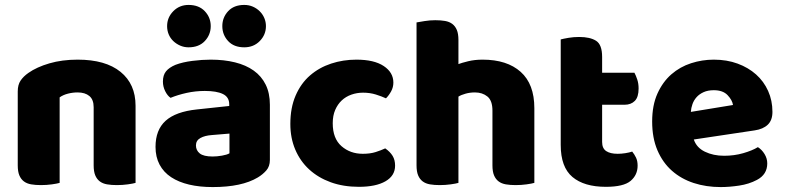

<svg xmlns="http://www.w3.org/2000/svg" viewBox="-20 -743 3184 779"><path d="M360 -308Q360 -339 342.5 -353.5Q325 -368 295 -368Q275 -368 255.5 -363Q236 -358 222 -348V-1Q212 2 190.5 5Q169 8 146 8Q124 8 106.5 5Q89 2 77 -7Q65 -16 58.5 -31.5Q52 -47 52 -72V-372Q52 -399 63.5 -416Q75 -433 95 -447Q129 -471 180.5 -486Q232 -501 295 -501Q408 -501 469 -451.5Q530 -402 530 -314V-1Q520 2 498.5 5Q477 8 454 8Q432 8 414.5 5Q397 2 385 -7Q373 -16 366.5 -31.5Q360 -47 360 -72Z M843 -108Q860 -108 880.5 -111.5Q901 -115 911 -121V-201L839 -195Q811 -193 793 -183Q775 -173 775 -153Q775 -133 790.5 -120.5Q806 -108 843 -108ZM835 -501Q889 -501 933.5 -490Q978 -479 1009.5 -456.5Q1041 -434 1058 -399.5Q1075 -365 1075 -318V-94Q1075 -68 1060.5 -51.5Q1046 -35 1026 -23Q961 16 843 16Q790 16 747.5 6Q705 -4 674.5 -24Q644 -44 627.5 -75Q611 -106 611 -147Q611 -216 652 -253Q693 -290 779 -299L910 -313V-320Q910 -349 884.5 -361.5Q859 -374 811 -374Q773 -374 737 -366Q701 -358 672 -346Q659 -355 650 -373.5Q641 -392 641 -412Q641 -438 653.5 -453.5Q666 -469 692 -480Q721 -491 760.5 -496Q800 -501 835 -501ZM658 -637Q658 -672 683 -697.5Q708 -723 745 -723Q787 -723 811 -697.5Q835 -672 835 -637Q835 -602 811 -576.5Q787 -551 745 -551Q727 -551 711 -558Q695 -565 683 -576.5Q671 -588 664.5 -603.5Q658 -619 658 -637ZM882 -637Q882 -672 905.5 -697.5Q929 -723 971 -723Q990 -723 1006 -716Q1022 -709 1034 -697Q1046 -685 1052.5 -669.5Q1059 -654 1059 -637Q1059 -602 1034 -576.5Q1009 -551 971 -551Q929 -551 905.5 -576.5Q882 -602 882 -637Z M1453 -367Q1428 -367 1405.5 -359Q1383 -351 1366.5 -335.5Q1350 -320 1340 -297Q1330 -274 1330 -243Q1330 -181 1365.5 -150Q1401 -119 1452 -119Q1482 -119 1504 -126Q1526 -133 1543 -141Q1563 -127 1573 -110.5Q1583 -94 1583 -71Q1583 -30 1544 -7.5Q1505 15 1436 15Q1373 15 1322 -3.5Q1271 -22 1234.5 -55.5Q1198 -89 1178 -136Q1158 -183 1158 -240Q1158 -306 1179.5 -355.5Q1201 -405 1238 -437Q1275 -469 1323.5 -485Q1372 -501 1426 -501Q1498 -501 1537 -475Q1576 -449 1576 -408Q1576 -389 1567 -372.5Q1558 -356 1546 -344Q1529 -352 1505 -359.5Q1481 -367 1453 -367Z M2148 -1Q2138 2 2116.5 5Q2095 8 2072 8Q2050 8 2032.5 5Q2015 2 2003 -7Q1991 -16 1984.5 -31.5Q1978 -47 1978 -72V-294Q1978 -335 1957.5 -351.5Q1937 -368 1907 -368Q1887 -368 1869 -363Q1851 -358 1840 -351V-1Q1830 2 1808.5 5Q1787 8 1764 8Q1742 8 1724.5 5Q1707 2 1695 -7Q1683 -16 1676.5 -31.5Q1670 -47 1670 -72V-652Q1681 -654 1702.5 -657.5Q1724 -661 1746 -661Q1768 -661 1785.5 -658Q1803 -655 1815 -646Q1827 -637 1833.5 -621.5Q1840 -606 1840 -581V-483Q1853 -488 1879.5 -494.5Q1906 -501 1938 -501Q2037 -501 2092.5 -451.5Q2148 -402 2148 -304Z M2423 -167Q2423 -141 2439.5 -130Q2456 -119 2486 -119Q2501 -119 2517 -121.5Q2533 -124 2545 -128Q2554 -117 2560.5 -103.5Q2567 -90 2567 -71Q2567 -33 2538.5 -9Q2510 15 2438 15Q2350 15 2302.5 -25Q2255 -65 2255 -155V-583Q2266 -586 2286.5 -589.5Q2307 -593 2330 -593Q2374 -593 2398.5 -577.5Q2423 -562 2423 -512V-448H2554Q2560 -437 2565.5 -420.5Q2571 -404 2571 -384Q2571 -349 2555.5 -333.5Q2540 -318 2514 -318H2423Z M2904 16Q2845 16 2794.5 -0.5Q2744 -17 2706.5 -50Q2669 -83 2647.5 -133Q2626 -183 2626 -250Q2626 -316 2647.5 -363.5Q2669 -411 2704 -441.5Q2739 -472 2784 -486.5Q2829 -501 2876 -501Q2929 -501 2972.5 -485Q3016 -469 3047.5 -441Q3079 -413 3096.5 -374Q3114 -335 3114 -289Q3114 -255 3095 -237Q3076 -219 3042 -214L2795 -177Q2806 -144 2840 -127.5Q2874 -111 2918 -111Q2959 -111 2995.5 -121.5Q3032 -132 3055 -146Q3071 -136 3082 -118Q3093 -100 3093 -80Q3093 -35 3051 -13Q3019 4 2979 10Q2939 16 2904 16ZM2876 -377Q2852 -377 2834.5 -369Q2817 -361 2806 -348.5Q2795 -336 2789.5 -320.5Q2784 -305 2783 -289L2954 -317Q2951 -337 2932 -357Q2913 -377 2876 -377Z"/></svg>

Font: Baloo Bhaijaan
Style: Regular
Weight: 400
Designer: Devika Bhansali and Ek Type
Foundry: Ek Type
Version: Version 1.443;PS 1.000;hotconv 16.6.51;makeotf.lib2.5.65220;